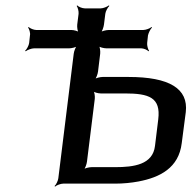

<svg xmlns="http://www.w3.org/2000/svg" viewBox="-20 -680 720 711"><path d="M525 -521 528 -549C530 -558 537 -573 543 -578L541 -580C536 -575 520 -569 511 -569H383C374 -569 356 -565 351 -560L353 -558C358 -563 364 -580 365 -589L370 -629C371 -638 379 -653 385 -658L383 -660C377 -655 362 -649 353 -649H294C285 -649 270 -655 266 -660L264 -658C268 -653 272 -638 271 -629L266 -589C265 -580 267 -563 272 -558L274 -560C269 -565 253 -569 244 -569H114C105 -569 91 -575 86 -580L84 -578C88 -573 93 -558 91 -549L88 -521C87 -512 79 -497 73 -492L75 -490C81 -495 97 -501 106 -501H236C245 -501 262 -505 268 -510L266 -512C260 -507 254 -490 253 -481L196 -20C195 -11 188 4 182 9L184 11C189 6 205 0 214 0H406C437 0 466 -3 493 -8C572 -23 642 -58 653 -150L668 -265C678 -352 607 -395 456 -395H360C351 -395 334 -391 328 -386L330 -384C336 -389 342 -406 343 -415L351 -481C352 -490 350 -507 346 -512L344 -510C348 -505 365 -501 374 -501H503C512 -501 526 -495 530 -490L532 -492C528 -497 524 -512 525 -521ZM406 -61H319C310 -61 293 -57 287 -52L289 -50C295 -55 301 -72 302 -81L331 -314C332 -323 330 -340 325 -345L323 -343C328 -338 344 -334 353 -334H442C532 -334 576 -319 566 -238L554 -140C546 -70 475 -61 406 -61Z"/></svg>

Font: Gamestation Storm Oblique 
Style: Italic
Weight: 400
Designer: Jonas Hecksher
Foundry: Jonas Hecksher, Playtypeª, e-types AS
Version: Version 1.003